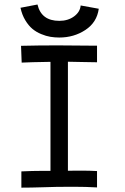

<svg xmlns="http://www.w3.org/2000/svg" viewBox="-20 -839 558 860"><path d="M245.6 -745.6Q284.7 -745.6 311.8 -765.6Q338.9 -785.6 341.3 -814.5L422.4 -799.8Q414.1 -738.8 362.5 -704.8Q311 -670.9 245.6 -670.9Q225.1 -670.9 205.8 -674.1Q186.5 -677.2 164.6 -686.3Q142.6 -695.3 125.2 -709.7Q107.9 -724.1 93.3 -748.3Q78.6 -772.5 71.8 -804.2L147.9 -818.8Q165 -745.6 245.6 -745.6ZM74.2 -633.8Q150.4 -635.7 236.8 -635.7Q294.9 -635.7 414.6 -634.3V-560.1Q382.8 -560.1 344.5 -561.3Q306.2 -562.5 284.2 -562.5V-74.2Q294.9 -74.2 313.2 -74.5Q331.5 -74.7 344.2 -74.7Q380.9 -74.7 414.6 -72.8V0.5Q364.7 -2.4 312 -2.4Q301.3 -2.4 276.4 -2.2Q251.5 -2 236.3 -2Q223.1 -2 170.9 -0.2Q118.7 1.5 75.7 1.5V-71.3Q127.4 -73.7 169.4 -73.7H206.1V-562Q112.3 -560.5 77.1 -558.6Z"/></svg>

Font: FantasqueSansM Nerd Font
Style: Regular
Weight: 400
Monospace: yes
Designer: Jany Belluz
Version: Version 1.8.0 ; ttfautohint (v1.8.2);Nerd Fonts 3.4.0